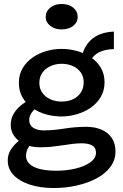

<svg xmlns="http://www.w3.org/2000/svg" viewBox="-20 -729 620 966"><path d="M250 217Q184 217 132 200.5Q80 184 49.5 153Q19 122 19 78Q19 47 35 23Q51 -1 73 -19Q95 -37 115 -47L162 -23Q144 -15 127.5 6Q111 27 111 56Q111 79 129 96Q147 113 181 121.5Q215 130 264 130Q315 130 360.5 119Q406 108 434.5 87.5Q463 67 463 39Q463 14 444 3Q425 -8 391 -8Q368 -8 344.5 -5Q321 -2 295.5 2Q270 6 242 9Q214 12 181 12Q138 12 105 -2.5Q72 -17 53 -42.5Q34 -68 34 -100Q34 -134 51 -160.5Q68 -187 94.5 -206Q121 -225 150 -236L194 -206Q176 -197 160.5 -184.5Q145 -172 136 -157Q127 -142 127 -125Q127 -108 136 -96.5Q145 -85 161.5 -79Q178 -73 200 -73Q227 -73 252.5 -75.5Q278 -78 303 -82Q328 -86 355.5 -88.5Q383 -91 414 -91Q457 -91 490 -77Q523 -63 542 -35.5Q561 -8 561 33Q561 76 536 110Q511 144 467.5 167.5Q424 191 368 204Q312 217 250 217ZM289 -143Q250 -143 212 -153.5Q174 -164 143 -185.5Q112 -207 93.5 -238.5Q75 -270 75 -312Q75 -355 94.5 -387Q114 -419 145.5 -440.5Q177 -462 214.5 -472.5Q252 -483 289 -483Q329 -483 367 -472.5Q405 -462 436.5 -441Q468 -420 487 -388.5Q506 -357 506 -315Q506 -273 486.5 -240.5Q467 -208 435.5 -186.5Q404 -165 365.5 -154Q327 -143 289 -143ZM290 -218Q323 -218 348 -230Q373 -242 387 -264Q401 -286 401 -315Q401 -344 386 -365Q371 -386 346 -397Q321 -408 290 -408Q259 -408 233.5 -396Q208 -384 193 -363Q178 -342 178 -312Q178 -283 193 -262Q208 -241 233.5 -229.5Q259 -218 290 -218ZM427 -412 391 -442Q398 -474 413 -498Q428 -522 449 -537.5Q470 -553 496.5 -561Q523 -569 553 -570V-482Q510 -481 479.5 -466.5Q449 -452 427 -412ZM289 -581Q256 -581 233 -599Q210 -617 210 -643Q210 -672 233 -690.5Q256 -709 289 -709Q326 -709 348.5 -690.5Q371 -672 371 -643Q371 -617 348.5 -599Q326 -581 289 -581Z"/></svg>

Font: BioRhyme Medium
Style: Regular
Weight: 500
Designer: Aoife Mooney
Foundry: Aoife Mooney Type
Version: Version 1.600;gftools[0.9.33]